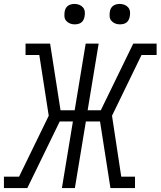

<svg xmlns="http://www.w3.org/2000/svg" viewBox="-29 -957 817 977"><path d="M110 0H-9V-58H68L219 -368L171 -677H101V-735H226L279 -396H351L407 -735H473L417 -396H484L649 -735H768V-677H691L541 -368L588 -58H658V0H533L480 -339H408L352 0H286L342 -339H275ZM581 -833Q568 -833 557 -837.5Q546 -842 538 -851Q530 -860 529 -872.5Q528 -885 530 -898Q531 -906 535.5 -914.5Q540 -923 547.5 -928Q555 -933 563.5 -935Q572 -937 580 -937Q593 -937 604.5 -932.5Q616 -928 623.5 -919Q631 -910 632.5 -897.5Q634 -885 631 -872Q630 -864 625.5 -855.5Q621 -847 614 -842Q607 -837 598 -835Q589 -833 581 -833ZM351 -833Q338 -833 327 -837.5Q316 -842 308 -851Q300 -860 299 -872.5Q298 -885 300 -898Q301 -906 305.5 -914.5Q310 -923 317.5 -928Q325 -933 333.5 -935Q342 -937 350 -937Q363 -937 374.5 -932.5Q386 -928 393.5 -919Q401 -910 402.5 -897.5Q404 -885 401 -872Q400 -864 395.5 -855.5Q391 -847 384 -842Q377 -837 368 -835Q359 -833 351 -833Z"/></svg>

Font: Iosevka Etoile Light
Style: Italic
Weight: 300
Italic angle: -9°
Designer: Belleve Invis
Foundry: Belleve Invis
Version: Version 22.1.2; ttfautohint (v1.8.4)